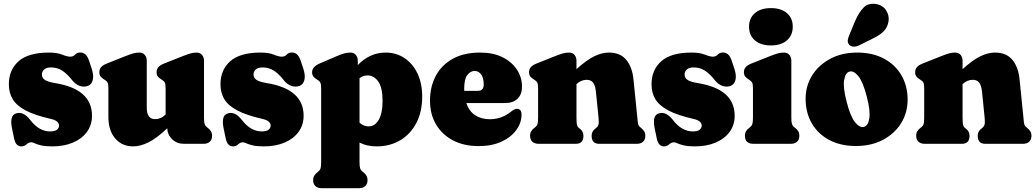

<svg xmlns="http://www.w3.org/2000/svg" viewBox="-20 -755 5441 1008"><path d="M243 -65Q268 -65 279 -74Q290 -83 290 -95.5Q290 -106.5 280.2 -116Q270.5 -125.5 245.5 -131Q162.5 -150 114.8 -175.2Q67 -200.5 46.8 -234Q26.5 -267.5 26.5 -312.5Q26.5 -388.5 78 -433.8Q129.5 -479 236.5 -479Q280 -479 306.2 -468.2Q332.5 -457.5 349 -457.5Q364.5 -457.5 374.5 -468.5Q384.5 -479.5 401.5 -479.5Q416 -479.5 427.8 -469.8Q439.5 -460 448 -435L462 -392.5Q473 -358.5 467 -335Q461 -311.5 441.5 -304Q421 -296.5 399 -304Q377 -311.5 360.5 -332Q335 -365 308.5 -383Q282 -401 247.5 -401Q223.5 -401 211.8 -390.2Q200 -379.5 200 -364Q200 -347.5 213.8 -336.8Q227.5 -326 268 -319Q463 -288 463 -147.5Q463 -98.5 436.2 -62.2Q409.5 -26 362.5 -6.2Q315.5 13.5 254.5 13.5Q217.5 13.5 195.8 8.2Q174 3 162.5 -2.5Q151 -8 145 -8Q130.5 -8 119.2 2.8Q108 13.5 92 13.5Q78.5 13.5 68.8 4.2Q59 -5 54 -28.5L42.5 -83.5Q36.5 -113 41.2 -134Q46 -155 67.5 -160.5Q104 -170 139 -125Q185 -65 243 -65Z M549 -141V-292.5Q549 -313.5 544.5 -321.8Q540 -330 531 -335L525 -339Q513.5 -346 507.5 -354.2Q501.5 -362.5 501.5 -376Q501.5 -391 510.5 -402Q519.5 -413 541 -421.5L639 -460.5Q664.5 -470.5 680 -474.8Q695.5 -479 711.5 -479Q730 -479 740.2 -466.8Q750.5 -454.5 750.5 -435.5V-190.5Q750.5 -129.5 794 -129.5Q808 -129.5 821.5 -134.8Q835 -140 848.5 -152.5L849.5 -153.5V-292.5Q849.5 -313.5 845 -321.8Q840.5 -330 831.5 -335L826 -339Q814 -346 808 -354.2Q802 -362.5 802 -376Q802 -391 811 -402Q820 -413 841.5 -421.5L940 -460.5Q965.5 -470.5 981 -474.8Q996.5 -479 1012 -479Q1030.5 -479 1040.8 -466.8Q1051 -454.5 1051 -435.5V-138Q1051 -113 1054.2 -103.8Q1057.5 -94.5 1064 -89.5L1070 -84.5Q1081 -76 1087.2 -66.2Q1093.5 -56.5 1093.5 -42Q1093.5 -22 1081.5 -11Q1069.5 0 1049 0H945.5Q909 0 884.2 -23.5Q859.5 -47 858 -81.5Q802.5 -29 759.8 -7.8Q717 13.5 679.5 13.5Q620 13.5 584.5 -28.5Q549 -70.5 549 -141Z M1354 -65Q1379 -65 1390 -74Q1401 -83 1401 -95.5Q1401 -106.5 1391.2 -116Q1381.5 -125.5 1356.5 -131Q1273.5 -150 1225.8 -175.2Q1178 -200.5 1157.8 -234Q1137.5 -267.5 1137.5 -312.5Q1137.5 -388.5 1189 -433.8Q1240.5 -479 1347.5 -479Q1391 -479 1417.2 -468.2Q1443.5 -457.5 1460 -457.5Q1475.5 -457.5 1485.5 -468.5Q1495.5 -479.5 1512.5 -479.5Q1527 -479.5 1538.8 -469.8Q1550.5 -460 1559 -435L1573 -392.5Q1584 -358.5 1578 -335Q1572 -311.5 1552.5 -304Q1532 -296.5 1510 -304Q1488 -311.5 1471.5 -332Q1446 -365 1419.5 -383Q1393 -401 1358.5 -401Q1334.5 -401 1322.8 -390.2Q1311 -379.5 1311 -364Q1311 -347.5 1324.8 -336.8Q1338.5 -326 1379 -319Q1574 -288 1574 -147.5Q1574 -98.5 1547.2 -62.2Q1520.5 -26 1473.5 -6.2Q1426.5 13.5 1365.5 13.5Q1328.5 13.5 1306.8 8.2Q1285 3 1273.5 -2.5Q1262 -8 1256 -8Q1241.5 -8 1230.2 2.8Q1219 13.5 1203 13.5Q1189.5 13.5 1179.8 4.2Q1170 -5 1165 -28.5L1153.5 -83.5Q1147.5 -113 1152.2 -134Q1157 -155 1178.5 -160.5Q1215 -170 1250 -125Q1296 -65 1354 -65Z M1858.5 -435.5V-413.5Q1889 -445 1925.2 -462Q1961.5 -479 2005 -479Q2060.5 -479 2103.8 -450Q2147 -421 2171.8 -369.2Q2196.5 -317.5 2196.5 -248.5Q2196.5 -168 2165.8 -109.2Q2135 -50.5 2081 -18.5Q2027 13.5 1957.5 13.5Q1906.5 13.5 1867.5 -6.5V95Q1867.5 120 1870.8 129.2Q1874 138.5 1880.5 143.5L1886.5 148.5Q1897.5 157 1903.5 166.8Q1909.5 176.5 1909.5 191Q1909.5 210.5 1897.8 221.8Q1886 233 1865.5 233H1668.5Q1648 233 1636 222Q1624 211 1624 191Q1624 176.5 1630.2 166.8Q1636.5 157 1647.5 148.5L1653.5 143.5Q1659.5 138.5 1662.8 129.2Q1666 120 1666 95V-292.5Q1666 -313.5 1661.5 -321.8Q1657 -330 1648 -335L1642 -339Q1630.5 -346 1624.5 -354.2Q1618.5 -362.5 1618.5 -376Q1618.5 -404.5 1658 -421.5L1745 -459Q1770 -470 1786.5 -474.5Q1803 -479 1819 -479Q1837.5 -479 1848 -466.8Q1858.5 -454.5 1858.5 -435.5ZM1909.5 -359Q1886 -359 1867.5 -344.5V-111Q1879 -100.5 1890.8 -96Q1902.5 -91.5 1915.5 -91.5Q1948 -91.5 1968.2 -125.8Q1988.5 -160 1988.5 -225.5Q1988.5 -294.5 1966 -326.8Q1943.5 -359 1909.5 -359Z M2720.5 -300.5Q2720.5 -259 2697 -236.5Q2673.5 -214 2631.5 -214H2428Q2442.5 -171 2474.8 -150Q2507 -129 2552 -129Q2580 -129 2608 -138.2Q2636 -147.5 2659 -166Q2683 -185 2695.5 -184Q2704.5 -183.5 2711.2 -176.8Q2718 -170 2718 -153Q2718 -110 2690.5 -72.2Q2663 -34.5 2612.5 -11.2Q2562 12 2493 12Q2415.5 12 2358.2 -18Q2301 -48 2269.2 -101.8Q2237.5 -155.5 2237.5 -226.5Q2237.5 -299 2267.5 -356Q2297.5 -413 2356.2 -446Q2415 -479 2500.5 -479Q2569.5 -479 2618.5 -454.5Q2667.5 -430 2694 -389.2Q2720.5 -348.5 2720.5 -300.5ZM2417 -289Q2417 -283.5 2417.5 -278H2488Q2519.5 -278 2519.5 -310.5Q2519.5 -349 2505 -365.8Q2490.5 -382.5 2472.5 -382.5Q2450 -382.5 2433.5 -361.2Q2417 -340 2417 -289Z M3006.5 -435.5V-392Q3059 -439.5 3099.2 -459.2Q3139.5 -479 3176.5 -479Q3237 -479 3268.5 -440.2Q3300 -401.5 3306 -336L3326 -138Q3328 -113 3330.2 -103.8Q3332.5 -94.5 3338.5 -89.5L3344.5 -84.5Q3355.5 -75.5 3361.8 -66Q3368 -56.5 3368 -42Q3368 -22 3356.2 -11Q3344.5 0 3323.5 0H3125.5Q3086 0 3086 -42Q3086 -65 3104 -78.5L3111 -84.5Q3118 -89.5 3121.5 -99.5Q3125 -109.5 3122.5 -135.5L3108.5 -274.5Q3105.5 -305 3094.2 -320.5Q3083 -336 3059.5 -336Q3046.5 -336 3033.2 -330.8Q3020 -325.5 3006.5 -313.5V-138Q3006.5 -110.5 3009 -100Q3011.5 -89.5 3018 -84.5L3025.5 -78.5Q3043 -64.5 3043 -42Q3043 0 3003 0H2807.5Q2787 0 2775 -11Q2763 -22 2763 -42Q2763 -56.5 2769 -66.2Q2775 -76 2786.5 -84.5L2792.5 -89.5Q2799 -94.5 2802 -103.8Q2805 -113 2805 -138V-292.5Q2805 -313.5 2800.5 -321.8Q2796 -330 2787 -335L2781 -339Q2769.5 -346 2763.5 -354.2Q2757.5 -362.5 2757.5 -376Q2757.5 -391 2766.5 -402Q2775.5 -413 2797 -421.5L2895 -460.5Q2920.5 -470.5 2936 -474.8Q2951.5 -479 2967.5 -479Q2986 -479 2996.2 -466.8Q3006.5 -454.5 3006.5 -435.5Z M3617 -65Q3642 -65 3653 -74Q3664 -83 3664 -95.5Q3664 -106.5 3654.2 -116Q3644.5 -125.5 3619.5 -131Q3536.5 -150 3488.8 -175.2Q3441 -200.5 3420.8 -234Q3400.5 -267.5 3400.5 -312.5Q3400.5 -388.5 3452 -433.8Q3503.5 -479 3610.5 -479Q3654 -479 3680.2 -468.2Q3706.5 -457.5 3723 -457.5Q3738.5 -457.5 3748.5 -468.5Q3758.5 -479.5 3775.5 -479.5Q3790 -479.5 3801.8 -469.8Q3813.5 -460 3822 -435L3836 -392.5Q3847 -358.5 3841 -335Q3835 -311.5 3815.5 -304Q3795 -296.5 3773 -304Q3751 -311.5 3734.5 -332Q3709 -365 3682.5 -383Q3656 -401 3621.5 -401Q3597.5 -401 3585.8 -390.2Q3574 -379.5 3574 -364Q3574 -347.5 3587.8 -336.8Q3601.5 -326 3642 -319Q3837 -288 3837 -147.5Q3837 -98.5 3810.2 -62.2Q3783.5 -26 3736.5 -6.2Q3689.5 13.5 3628.5 13.5Q3591.5 13.5 3569.8 8.2Q3548 3 3536.5 -2.5Q3525 -8 3519 -8Q3504.5 -8 3493.2 2.8Q3482 13.5 3466 13.5Q3452.5 13.5 3442.8 4.2Q3433 -5 3428 -28.5L3416.5 -83.5Q3410.5 -113 3415.2 -134Q3420 -155 3441.5 -160.5Q3478 -170 3513 -125Q3559 -65 3617 -65Z M4027.5 -516.5Q3974 -516.5 3943.2 -543Q3912.5 -569.5 3912.5 -615Q3912.5 -660 3943.2 -686.2Q3974 -712.5 4027.5 -712.5Q4080.5 -712.5 4111.2 -686.2Q4142 -660 4142 -615Q4142 -569.5 4111.2 -543Q4080.5 -516.5 4027.5 -516.5ZM4134.5 -435.5V-138Q4134.5 -113 4137.8 -103.8Q4141 -94.5 4147 -89.5L4153.5 -84.5Q4164.5 -76.5 4170.5 -66.5Q4176.5 -56.5 4176.5 -42Q4176.5 -22 4164.8 -11Q4153 0 4132 0H3935.5Q3891 0 3891 -42Q3891 -56.5 3897 -66.5Q3903 -76.5 3914.5 -84.5L3920.5 -89.5Q3926.5 -94.5 3929.8 -103.8Q3933 -113 3933 -138V-292.5Q3933 -313.5 3928.5 -321.8Q3924 -330 3915 -335L3909 -339Q3897.5 -346 3891.5 -354.2Q3885.5 -362.5 3885.5 -376Q3885.5 -391 3894.5 -402Q3903.5 -413 3925 -421.5L4023 -460.5Q4048.5 -470.5 4064 -474.8Q4079.5 -479 4095.5 -479Q4114 -479 4124.2 -466.8Q4134.5 -454.5 4134.5 -435.5Z M4481 -479Q4561 -479 4620.2 -447.5Q4679.5 -416 4712.2 -360.2Q4745 -304.5 4745 -231.5Q4745 -163.5 4711 -108.5Q4677 -53.5 4615.8 -21Q4554.5 11.5 4473.5 11.5Q4393.5 11.5 4334.2 -19.8Q4275 -51 4242.2 -107Q4209.5 -163 4209.5 -237Q4209.5 -304 4243.5 -358.8Q4277.5 -413.5 4338.5 -446.2Q4399.5 -479 4481 -479ZM4516 -89Q4538 -95 4544 -134.5Q4550 -174 4530.5 -248Q4511 -324.5 4486.5 -355Q4462 -385.5 4439.5 -379Q4418.5 -373.5 4411.8 -335Q4405 -296.5 4425 -220Q4444.5 -143.5 4469 -113.2Q4493.5 -83 4516 -89ZM4470 -646Q4489 -690 4514.2 -715.5Q4539.5 -741 4580.5 -733.5Q4615 -727.5 4632.5 -700Q4650 -672.5 4644.5 -641.5Q4639.5 -612 4620.5 -592Q4601.5 -572 4562 -552.5L4489.5 -516.5Q4476 -510 4461.5 -510.2Q4447 -510.5 4438.5 -520Q4429 -531 4430.8 -544Q4432.5 -557 4439 -571.5Z M5033.5 -435.5V-392Q5086 -439.5 5126.2 -459.2Q5166.5 -479 5203.5 -479Q5264 -479 5295.5 -440.2Q5327 -401.5 5333 -336L5353 -138Q5355 -113 5357.2 -103.8Q5359.5 -94.5 5365.5 -89.5L5371.5 -84.5Q5382.5 -75.5 5388.8 -66Q5395 -56.5 5395 -42Q5395 -22 5383.2 -11Q5371.5 0 5350.5 0H5152.5Q5113 0 5113 -42Q5113 -65 5131 -78.5L5138 -84.5Q5145 -89.5 5148.5 -99.5Q5152 -109.5 5149.5 -135.5L5135.5 -274.5Q5132.5 -305 5121.2 -320.5Q5110 -336 5086.5 -336Q5073.5 -336 5060.2 -330.8Q5047 -325.5 5033.5 -313.5V-138Q5033.5 -110.5 5036 -100Q5038.5 -89.5 5045 -84.5L5052.5 -78.5Q5070 -64.5 5070 -42Q5070 0 5030 0H4834.5Q4814 0 4802 -11Q4790 -22 4790 -42Q4790 -56.5 4796 -66.2Q4802 -76 4813.5 -84.5L4819.5 -89.5Q4826 -94.5 4829 -103.8Q4832 -113 4832 -138V-292.5Q4832 -313.5 4827.5 -321.8Q4823 -330 4814 -335L4808 -339Q4796.5 -346 4790.5 -354.2Q4784.5 -362.5 4784.5 -376Q4784.5 -391 4793.5 -402Q4802.5 -413 4824 -421.5L4922 -460.5Q4947.5 -470.5 4963 -474.8Q4978.5 -479 4994.5 -479Q5013 -479 5023.2 -466.8Q5033.5 -454.5 5033.5 -435.5Z"/></svg>

Font: Fraunces 72pt S100 Black
Style: Regular
Weight: 900
Version: Version 1.000; ttfautohint (v1.8.3)